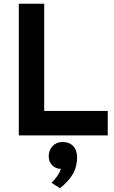

<svg xmlns="http://www.w3.org/2000/svg" viewBox="-20 -720 608 1021"><path d="M80 -700H215V-130H553V0H80ZM254 252Q293 213 304 178Q277 178 258 159.5Q239 141 239 111Q239 78 260 56.5Q281 35 313 35Q348 35 369 56.5Q390 78 390 117Q390 165 368.5 203.5Q347 242 299 281Z"/></svg>

Font: OVRPSS Recut ExtraBold
Style: Regular
Weight: 800
Designer: Giant Group
Foundry: Giant Group
Version: Version 1.001;hotconv 1.0.109;makeotfexe 2.5.65596